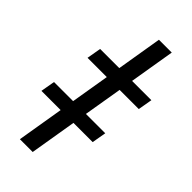

<svg xmlns="http://www.w3.org/2000/svg" viewBox="-265 -778 828 828"><g transform="rotate(45 149.0 -363.5)"><path d="M-22 -278.4H94.5L123.9 -454.5H6.4L17.8 -519.9H134.6L169 -727.3H247.2L212.7 -519.9H330.3L318.9 -454.5H202.1L172.6 -278.4H290.5L279.1 -213.1H161.9L126.4 0H48.3L83.8 -213.1H-33.4Z"/></g></svg>

Font: Inter P
Style: Italic
Weight: 400
Italic angle: -9.40001°
Designer: Rasmus Andersson
Foundry: rsms
Version: Version 3.018;git-588b23468